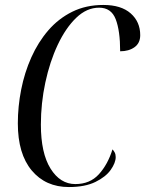

<svg xmlns="http://www.w3.org/2000/svg" viewBox="-20 -745 586 775"><path d="M258 10Q164 10 108 -57Q52 -124 52 -247Q52 -315 65.5 -383.5Q79 -452 106.5 -513.5Q134 -575 175 -622.5Q216 -670 271.5 -697.5Q327 -725 397 -725Q469 -725 507.5 -691Q546 -657 546 -603Q546 -571 523 -554.5Q500 -538 465 -538Q465 -621 447 -667.5Q429 -714 380 -714Q330 -714 287.5 -673Q245 -632 213 -564Q181 -496 163 -412Q145 -328 145 -242Q145 -127 184 -64.5Q223 -2 284 -2Q343 -2 379 -41.5Q415 -81 434 -142Q439 -137 443 -129.5Q447 -122 447 -111Q447 -88 427 -59.5Q407 -31 365 -10.5Q323 10 258 10Z"/></svg>

Font: Noto Serif Display ExtraCondensed
Style: Italic
Weight: 400
Width: 2
Italic angle: -12°
Designer: Monotype Design Team
Foundry: Monotype Imaging Inc.
Version: Version 2.009